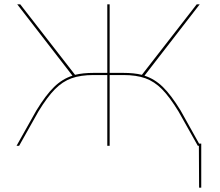

<svg xmlns="http://www.w3.org/2000/svg" viewBox="-20 -678 1024 893"><path d="M916 -10V195H906L905 0H900L810 -160Q769 -227 733.5 -263Q698 -299 656 -314Q614 -329 554 -329H490V0H479V-329H415Q355 -329 313 -314Q271 -299 235.5 -263Q200 -227 159 -160L69 0H57L149 -164Q193 -236 231.5 -273.5Q270 -311 317 -326L60 -658H74L329 -330Q366 -339 415 -339H479V-658H490V-339H554Q603 -339 640 -330L895 -658H909L652 -326Q699 -311 737.5 -273.5Q776 -236 820 -164L906 -10Z"/></svg>

Font: Ysabeau Infant Hairline
Style: Regular
Weight: 100
Designer: Christian Thalmann (Catharsis Fonts)
Version: Version 0.003